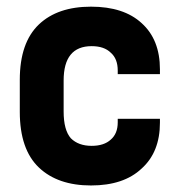

<svg xmlns="http://www.w3.org/2000/svg" viewBox="-20 -551 545 582"><path d="M98.1 -43Q40 -98.1 40 -211.9V-309.1Q40 -421.9 98.1 -477.1Q154.8 -530.8 255.9 -530.8Q355 -530.8 409.2 -481Q464.8 -431.2 464.8 -340.8V-326.2H336.9V-336.9Q336.9 -373 315.9 -391.1Q295.9 -411.1 257.8 -411.1Q172.9 -411.1 172.9 -307.1V-212.9Q172.9 -156.7 194.8 -131.8Q217.8 -108.9 257.8 -108.9Q295.4 -108.9 315.9 -127.9Q336.9 -146 336.9 -180.2V-190.9H464.8V-179.2Q464.8 -89.8 409.2 -40Q355 11.2 255.9 11.2Q155.3 11.2 98.1 -43Z"/></svg>

Font: D-DIN-PRO ExtraBold
Style: Bold
Weight: 800
Designer: Charles Nix
Foundry: CyberFei
Version: Version 1.000;hotconv 1.0.109;makeotfexe 2.5.65596